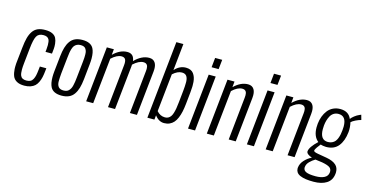

<svg xmlns="http://www.w3.org/2000/svg" viewBox="-94 -1276 3731 1932"><g transform="rotate(15 1772.0 -310.0)"><path d="M176.8 9.3Q127.9 9.3 97.7 -8.1Q67.4 -25.4 55.7 -55.9Q43.9 -86.4 41.5 -127.9Q41 -139.2 41 -150.9Q41 -183.1 45.9 -219.2L60.5 -354Q66.9 -417 78.1 -458.7Q89.4 -500.5 109.9 -530.3Q130.4 -560.1 161.9 -573.5Q193.4 -586.9 239.3 -586.9Q284.2 -586.9 312.7 -573.5Q341.3 -560.1 353.5 -535.9Q365.7 -511.7 369.1 -477.5Q370.6 -464.4 370.6 -450.2Q370.6 -427.2 367.2 -401.9L364.3 -374.5H296.9L299.8 -401.9Q302.2 -426.8 302.2 -446.3Q302.2 -485.8 292.5 -504.4Q277.8 -532.2 234.4 -532.2Q184.1 -532.2 164.3 -496.8Q144.5 -461.4 134.8 -366.2L117.7 -204.1Q113.8 -168 113.8 -141.1Q113.8 -101.1 122.1 -80.6Q135.7 -45.9 183.6 -45.9Q209 -45.9 225.6 -54Q242.2 -62 252.4 -81.1Q262.7 -100.1 267.8 -123.5Q272.9 -147 276.9 -185.5L280.3 -217.3H347.7L344.7 -189Q340.8 -150.9 334.7 -123Q328.6 -95.2 316.4 -69.1Q304.2 -43 286.6 -26.6Q269 -10.3 241.2 -0.5Q213.4 9.3 176.8 9.3Z M570.8 -45.9Q589.4 -45.9 603.5 -50.8Q617.7 -55.7 627.4 -66.7Q637.2 -77.6 643.8 -90.1Q650.4 -102.5 655 -122.6Q659.7 -142.6 662.4 -160.4Q665 -178.2 668 -205.1L686 -373Q689 -400.4 689.9 -418Q690.4 -429.2 690.4 -442.4Q690.4 -448.7 690.4 -455.6Q689.9 -476.1 685.8 -488.3Q681.6 -500.5 674.1 -511.5Q666.5 -522.5 653.3 -527.3Q640.1 -532.2 621.6 -532.2Q599.6 -532.2 583.5 -524.2Q567.4 -516.1 557.6 -503.7Q547.9 -491.2 541 -469Q534.2 -446.8 531 -426Q527.8 -405.3 524.4 -373L506.3 -205.1Q502 -157.7 502 -122.3Q502 -86.9 518.3 -66.4Q534.7 -45.9 570.8 -45.9ZM564.9 9.3Q479 9.3 450.2 -44.4Q430.2 -82.5 430.2 -149.4Q430.2 -176.8 433.6 -209L450.7 -369.1Q456.5 -423.3 467.8 -461.9Q479 -500.5 499.3 -529.5Q519.5 -558.6 551.3 -572.8Q583 -586.9 627.4 -586.9Q713.4 -586.9 742.2 -533.2Q762.2 -495.6 762.2 -428.7Q762.2 -401.4 758.8 -369.1L742.2 -209Q736.3 -154.3 724.9 -115.5Q713.4 -76.7 693.1 -47.9Q672.9 -19 641.1 -4.9Q609.4 9.3 564.9 9.3Z M820.8 0 881.3 -578.1H954.6L948.7 -518.6Q1018.6 -586.9 1094.2 -586.9Q1162.1 -586.9 1170.9 -512.7Q1244.1 -586.9 1322.3 -586.9Q1365.7 -586.9 1385.3 -554.7Q1399.9 -530.8 1399.9 -491.2Q1399.9 -478.5 1398.4 -463.9L1349.6 0H1276.4L1323.2 -448.2Q1324.7 -461.4 1324.7 -472.2Q1324.7 -497.6 1316.4 -510.7Q1305.2 -529.3 1276.9 -529.3Q1229 -529.3 1170.9 -475.6Q1170.9 -468.3 1169.9 -457.5L1121.6 0H1048.3L1095.2 -448.2Q1096.7 -461.4 1096.7 -472.2Q1096.7 -497.6 1088.9 -510.7Q1077.1 -529.3 1048.8 -529.3Q1001.5 -529.3 944.3 -476.6L894 0Z M1633.8 9.3Q1577.6 9.3 1536.6 -45.9L1531.7 0H1458.5L1543.5 -809.6H1616.7L1587.9 -530.3Q1638.7 -586.9 1704.1 -586.9Q1731.4 -586.9 1751.7 -578.1Q1772 -569.3 1784.2 -552.7Q1796.4 -536.1 1803.7 -515.6Q1811 -495.1 1813.5 -467.8Q1814.9 -446.8 1814.9 -427.2Q1814.9 -420.4 1814.5 -414.1Q1814 -388.2 1810.5 -356.4L1797.9 -234.4Q1793 -188.5 1785.2 -152.3Q1777.3 -116.2 1764.4 -85.2Q1751.5 -54.2 1733.6 -33.9Q1715.8 -13.7 1690.7 -2.2Q1665.5 9.3 1633.8 9.3ZM1627.9 -48.8Q1647.5 -48.8 1661.9 -56.9Q1676.3 -64.9 1686.5 -78.9Q1696.8 -92.8 1704.1 -116.7Q1711.4 -140.6 1716.1 -167.7Q1720.7 -194.8 1724.6 -233.4L1737.3 -356.4Q1742.2 -403.3 1742.2 -438Q1742.2 -444.8 1742.2 -451.7Q1740.7 -490.2 1725.3 -509.8Q1710 -529.3 1677.2 -529.3Q1631.8 -529.3 1583 -484.9L1541.5 -90.8Q1577.1 -48.8 1627.9 -48.8Z M1881.8 0 1942.4 -578.1H2015.6L1955.1 0ZM1951.2 -657.7 1961.4 -757.3H2035.2L2024.4 -657.7Z M2077.6 0 2138.2 -578.1H2211.4L2205.6 -518.1Q2275.9 -586.9 2351.6 -586.9Q2395 -586.9 2414.6 -554.7Q2429.2 -530.8 2429.2 -491.2Q2429.2 -478.5 2427.7 -463.9L2378.9 0H2305.7L2352.5 -448.2Q2354 -461.4 2354 -472.2Q2354 -497.6 2345.7 -510.7Q2334.5 -529.3 2306.2 -529.3Q2257.8 -529.3 2201.2 -476.1L2150.9 0Z M2495.1 0 2555.7 -578.1H2628.9L2568.4 0ZM2564.5 -657.7 2574.7 -757.3H2648.4L2637.7 -657.7Z M2690.9 0 2751.5 -578.1H2824.7L2818.8 -518.1Q2889.2 -586.9 2964.8 -586.9Q3008.3 -586.9 3027.8 -554.7Q3042.5 -530.8 3042.5 -491.2Q3042.5 -478.5 3041 -463.9L2992.2 0H2918.9L2965.8 -448.2Q2967.3 -461.4 2967.3 -472.2Q2967.3 -497.6 2959 -510.7Q2947.8 -529.3 2919.4 -529.3Q2871.1 -529.3 2814.5 -476.1L2764.2 0Z M3239.3 189.9Q3193.4 189.9 3158.9 185.1Q3124.5 180.2 3098.6 168.9Q3072.8 157.7 3061 138.7Q3050.8 122.6 3050.8 101.1Q3050.8 96.7 3051.3 92.3Q3055.7 50.3 3087.4 15.4Q3119.1 -19.5 3161.6 -40.5Q3136.2 -47.9 3118.7 -61.5Q3102.5 -74.2 3102.5 -88.9Q3102.5 -90.3 3102.5 -91.8Q3107.4 -137.7 3183.6 -208.5Q3127.9 -252.4 3127.9 -346.2Q3127.9 -364.7 3129.9 -385.3Q3134.3 -427.2 3147.9 -463.1Q3161.6 -499 3183.6 -527.1Q3205.6 -555.2 3238.8 -571Q3272 -586.9 3312.5 -586.9Q3399.9 -586.9 3429.2 -515.1Q3439.9 -530.8 3464.1 -549.8Q3488.3 -568.8 3514.2 -579.6L3529.8 -585.9L3543.9 -534.7Q3519 -528.8 3488 -513.7Q3457 -498.5 3443.8 -484.4Q3449.2 -466.3 3451.7 -434.6Q3452.6 -419.9 3452.6 -407.7Q3452.6 -394 3451.2 -383.3Q3441.4 -290 3397.5 -235.6Q3353.5 -181.2 3270.5 -181.2Q3256.8 -181.2 3238.3 -184.3Q3219.7 -187.5 3212.9 -190.4Q3210.4 -187 3200 -173.6Q3189.5 -160.2 3183.8 -152.3Q3178.2 -144.5 3172.4 -133.8Q3165.5 -121.6 3165.5 -114.3Q3165.5 -101.1 3211.4 -93.3Q3221.2 -90.8 3259.3 -85Q3297.4 -79.1 3302.7 -77.6Q3373 -65.4 3405.8 -33.7Q3434.1 -6.8 3434.1 39.1Q3434.1 46.9 3433.1 55.7Q3425.8 124.5 3374 157.2Q3322.3 189.9 3239.3 189.9ZM3244.6 131.3Q3301.3 131.3 3335.9 113.3Q3370.6 95.2 3374.5 57.6Q3375 53.2 3375 48.8Q3375 23.4 3357.4 8.3Q3336.9 -9.3 3273.9 -21L3201.2 -30.8Q3170.9 -13.2 3145.8 12Q3120.6 37.1 3117.2 68.4Q3116.7 71.8 3116.7 75.2Q3116.7 103 3143.6 116.2Q3173.3 131.3 3244.6 131.3ZM3275.9 -233.9Q3300.3 -233.9 3319.3 -243.2Q3338.4 -252.4 3349.9 -266.6Q3361.3 -280.8 3369.4 -302Q3377.4 -323.2 3381.1 -342.3Q3384.8 -361.3 3387.2 -385.3Q3389.6 -406.7 3389.6 -425.3Q3389.6 -534.7 3308.1 -534.7Q3279.3 -534.7 3257.8 -521Q3236.3 -507.3 3223.9 -483.9Q3211.4 -460.4 3204.8 -436.5Q3198.2 -412.6 3195.3 -385.3Q3193.4 -364.3 3193.4 -345.7Q3193.4 -233.9 3275.9 -233.9Z"/></g></svg>

Font: Oswald
Style: Light
Weight: 300
Designer: Vernon Adams
Foundry: Vernon Adams
Version: 3.0; ttfautohint (v0.95.6-bc232) -l 8 -r 50 -G 200 -x 0 -w "